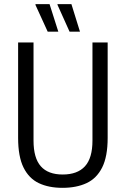

<svg xmlns="http://www.w3.org/2000/svg" viewBox="-20 -890 604 922"><path d="M280 12Q214 12 166.5 -10.5Q119 -33 93 -85.5Q67 -138 67 -228V-686H141V-215Q141 -131 176 -91.5Q211 -52 281 -52Q352 -52 388 -91.5Q424 -131 424 -215V-686H497V-228Q497 -138 470.5 -85.5Q444 -33 395.5 -10.5Q347 12 280 12ZM314 -738 256 -867V-870H323L364 -738ZM209 -738 150 -867 151 -870H218L260 -738Z"/></svg>

Font: Archivo Condensed Light
Style: Regular
Weight: 300
Width: 3
Designer: Hector Gatti
Foundry: Omnibus-Type
Version: Version 2.001